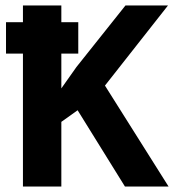

<svg xmlns="http://www.w3.org/2000/svg" viewBox="-20 -683 637 703"><path d="M2 -601.6H64V-663.1H204.6V-601.6H266.6V-486.8H204.6V-359.4L259.8 -437.5L439.5 -663.1H595.2L364.3 -369.6L597.2 0H437.5L264.2 -279.3L204.6 -236.8V0H64V-486.8H2Z"/></svg>

Font: Bpm'online Open Sans
Style: Bold
Weight: 700
Foundry: Ascender Corporation
Version: Version 1.10